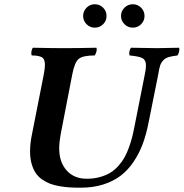

<svg xmlns="http://www.w3.org/2000/svg" viewBox="-20 -871 862 901"><path d="M121.1 -160.2Q121.1 -196.3 128.9 -234.9L185.1 -520Q190.9 -549.8 190.9 -566.9Q190.9 -594.7 175.5 -602.8Q160.2 -610.8 128.9 -610.8Q125.5 -619.6 127.7 -630.9Q129.9 -642.1 134.8 -647Q228.5 -645 282.2 -645Q338.4 -645 432.1 -647Q435.5 -641.1 432.9 -630.4Q430.2 -619.6 424.8 -610.8Q368.2 -610.8 348.9 -594.2Q329.6 -577.6 318.8 -520L270 -268.1Q257.8 -209 257.8 -174.8Q257.8 -110.4 292.7 -71.3Q327.6 -32.2 387.2 -32.2Q420.9 -32.2 449.5 -40.3Q478 -48.3 498.5 -61Q519 -73.7 536.4 -93.5Q553.7 -113.3 564.7 -133.1Q575.7 -152.8 585.2 -179.4Q594.7 -206.1 600.1 -227.3Q605.5 -248.5 610.8 -275.9L659.2 -520Q665 -545.4 665 -564Q665 -588.9 648.7 -597.9Q632.3 -606.9 587.9 -610.8Q585 -620.6 587.6 -631.3Q590.3 -642.1 595.2 -647Q690.9 -645 716.8 -645Q726.1 -645 819.8 -647Q823.2 -641.1 820.8 -630.4Q818.4 -619.6 813 -610.8Q785.6 -607.4 770.5 -602.8Q755.4 -598.1 745.4 -587.2Q735.4 -576.2 731 -562Q726.6 -547.9 722.2 -520L676.8 -293.9Q666 -238.8 649.2 -194.1Q632.3 -149.4 606.2 -110.8Q580.1 -72.3 545.7 -46.1Q511.2 -20 463.9 -5.1Q416.5 9.8 358.9 9.8Q330.6 9.8 308.3 8.5Q286.1 7.3 260.3 2.9Q234.4 -1.5 215.3 -8.8Q196.3 -16.1 177.7 -28.8Q159.2 -41.5 147.5 -59.1Q135.7 -76.7 128.4 -102.3Q121.1 -127.9 121.1 -160.2ZM547.9 -795.9Q547.9 -818.8 564.2 -835Q580.6 -851.1 603 -851.1Q626 -851.1 642.1 -835Q658.2 -818.8 658.2 -795.9Q658.2 -773.4 642.1 -757.3Q626 -741.2 603 -741.2Q580.6 -741.2 564.2 -757.3Q547.9 -773.4 547.9 -795.9ZM370.1 -795.9Q370.1 -818.8 386.2 -835Q402.3 -851.1 424.8 -851.1Q447.8 -851.1 463.9 -835Q480 -818.8 480 -795.9Q480 -773.4 463.9 -757.3Q447.8 -741.2 424.8 -741.2Q402.3 -741.2 386.2 -757.3Q370.1 -773.4 370.1 -795.9Z"/></svg>

Font: Common Serif
Style: Bold Italic
Weight: 700
Italic angle: -12°
Designer: Philipp H. Poll, Khaled Hosny
Foundry: Stefan Peev, Context Ltd.
Version: Version 1.026